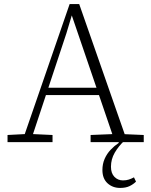

<svg xmlns="http://www.w3.org/2000/svg" viewBox="-20 -698 741 943"><path d="M17 0V-35L113 -40H130L238 -35V0ZM88 0 322 -678H369L606 0H545L331 -627H334L306 -534L129 0ZM192 -231V-267H487V-231ZM425 0V-35L549 -40H569L686 -35V0ZM570 225Q533 225 508 202Q483 179 483 137Q483 107 494 82Q505 57 523.5 37.5Q542 18 563 4V-7H591Q562 20 543.5 52Q525 84 525 121Q525 153 542 170.5Q559 188 584 188Q600 188 612.5 184Q625 180 638 173L648 194Q635 207 616.5 216Q598 225 570 225Z"/></svg>

Font: Source Serif 4 Light
Style: Regular
Weight: 300
Designer: Frank Grießhammer
Foundry: Adobe Systems Incorporated
Version: Version 4.004;hotconv 1.0.116;makeotfexe 2.5.65601